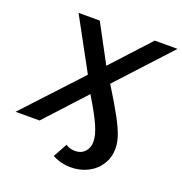

<svg xmlns="http://www.w3.org/2000/svg" viewBox="-197 -835 1111 1174"><g transform="rotate(20 358.5 -248.0)"><path d="M444 -359Q513 -248 547.5 -183.5Q582 -119 596 -77Q610 -35 610 3Q610 60 581.5 106Q553 152 502.5 178Q452 204 390 204Q327 204 271 174L321 83Q347 101 382 101Q421 101 445 75.5Q469 50 469 9Q469 -32 442 -93.5Q415 -155 352 -258L115 0H-41L297 -364L114 -700H252L384 -454L610 -700H758Z"/></g></svg>

Font: Montserrat Alternates SemiBold
Style: Italic
Weight: 600
Italic angle: -11.3°
Designer: Julieta Ulanovsky
Foundry: Julieta Ulanovsky
Version: Version 7.200